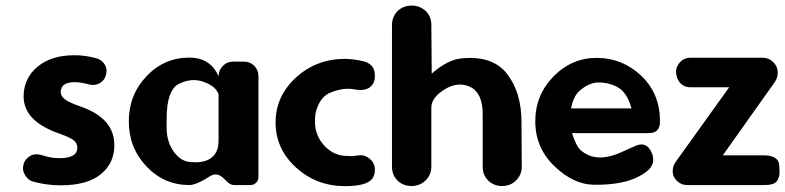

<svg xmlns="http://www.w3.org/2000/svg" viewBox="-20 -651 2777 679"><path d="M63 -69.3Q67.4 -87.9 86.9 -99.6Q104.5 -110.4 134.3 -100.6Q164.1 -90.8 194.8 -91.8Q253.4 -92.8 253.4 -128.4Q253.4 -144.5 240.7 -154.8Q228 -165 189.5 -178.7Q62.5 -222.7 63.5 -311.5Q64.5 -375.5 113.3 -415.5Q161.6 -455.6 242.7 -455.6Q280.8 -456.1 321.3 -444.8Q339.4 -439.9 350.1 -423.3Q360.4 -406.7 355 -387.7V-387.2Q351.6 -368.7 333.5 -357.4Q315.4 -346.7 292.5 -353Q269 -359.4 247.1 -360.4Q194.8 -361.3 194.8 -325.7Q194.8 -311 210 -299.3Q225.1 -288.1 266.1 -273.9Q383.8 -232.4 384.3 -139.2Q385.3 -75.2 336.9 -35.2Q288.6 4.4 194.8 4.4Q145.5 4.4 96.7 -8.8Q79.6 -13.2 68.4 -32.2Q57.6 -49.8 63 -67.9Z M569.3 -231Q569.3 -231 569.3 -198.7Q569.3 -147.9 596.2 -112.3Q623 -76.7 661.1 -77.6Q683.6 -75.2 706.5 -82Q752.9 -98.1 752.9 -152.3Q752.9 -152.3 752.9 -317.4Q744.1 -345.2 702.1 -360.8Q660.2 -377 614.7 -355.5Q569.3 -334.5 569.3 -231ZM498 -62.5Q435.5 -128.4 435.5 -221.9Q435.5 -315.4 498 -381.3Q560.5 -447.3 649.4 -447.3Q724.1 -447.3 752.9 -381.3Q752.9 -402.8 769 -418.9Q783.2 -433.1 804.7 -433.1Q804.7 -433.1 842.3 -433.1Q863.8 -433.1 878.9 -418.9Q894 -402.8 894 -381.3Q894 -381.3 894 -24.9Q894 -12.2 885.3 -4.4Q877 3.4 865.2 3.4Q865.2 3.4 806.6 3.4Q793.9 3.4 777.3 -14.2Q760.7 -31.7 747.6 -33.7Q734.4 -35.6 722.7 -27.8Q674.3 3.4 649.4 3.4Q560.5 3.4 498 -62.5Z M1305.7 -51.8Q1305.7 -51.8 1305.7 -49.8Q1305.7 -32.7 1296.9 -19.5Q1276.9 7.3 1200.7 7.3Q1099.1 7.3 1026.9 -58.6Q954.6 -124.5 954.6 -217.8Q954.6 -311 1026.9 -377Q1099.1 -442.9 1200.7 -442.9Q1236.3 -441.9 1270 -433.1Q1305.7 -421.4 1305.7 -384.8Q1305.7 -384.8 1305.7 -381.3Q1305.7 -356.4 1288.1 -342.3Q1268.6 -328.1 1232.4 -335Q1196.3 -342.3 1150.4 -324.2Q1124.5 -314.5 1109.4 -287.1Q1093.8 -259.3 1093.8 -226.6Q1093.8 -226.6 1093.8 -221.2Q1093.8 -171.4 1127.4 -135.5Q1161.1 -99.6 1206.5 -99.6Q1225.1 -97.7 1247.6 -101.6Q1270 -104.5 1288.1 -88.9Q1305.7 -74.2 1305.7 -51.8Z M1824.2 -219.7Q1824.2 -219.7 1825.2 -61Q1825.2 -32.7 1804.7 -12.7Q1785.2 6.8 1756.3 6.8Q1756.3 6.8 1754.9 6.8Q1726.6 6.8 1706.5 -12.7Q1687 -32.2 1687 -61Q1687 -61 1687 -247.1Q1687 -321.8 1643.6 -343.3Q1600.1 -364.3 1552.7 -335Q1504.9 -306.2 1505.4 -269.5Q1505.4 -269.5 1505.4 -62Q1505.4 -32.7 1484.9 -12.7Q1464.4 6.8 1435.5 6.8Q1435.5 6.8 1435.1 6.8Q1405.8 6.8 1385.7 -12.7Q1366.2 -32.2 1366.2 -62Q1366.2 -62 1366.2 -562.5Q1366.2 -590.8 1385.7 -611.8Q1407.2 -631.3 1435.5 -631.3Q1435.5 -631.3 1436.5 -631.3Q1464.8 -631.3 1485.8 -611.8Q1505.4 -592.3 1505.4 -563.5Q1505.4 -563.5 1506.8 -390.6Q1561.5 -439 1610.4 -444.3Q1721.2 -456.1 1772.9 -390.1Q1824.2 -324.2 1824.2 -219.7Z M2097.7 -359.4Q2063 -359.4 2029.3 -329.6Q2007.8 -310.5 1999.5 -267.6Q1999.5 -267.6 2213.4 -267.6Q2197.3 -324.2 2165.5 -341.8Q2133.8 -359.4 2097.7 -359.4ZM2314 -221.7Q2314 -221.7 2314 -221.2Q2314 -180.2 2274.9 -180.2Q2274.9 -180.2 2002.9 -180.2Q2017.1 -135.7 2031.7 -121.6Q2085.9 -71.8 2176.3 -112.3Q2176.3 -112.3 2226.6 -134.8Q2259.3 -149.4 2276.9 -124.5Q2294.4 -99.6 2288.6 -73.2Q2288.6 -73.2 2287.6 -72.8Q2282.7 -50.8 2242.7 -28.8Q2184.6 3.4 2082.5 2.4Q2009.3 2.4 1940.9 -63Q1873 -128.4 1873 -221.9Q1873 -315.4 1938.5 -381.8Q2004.4 -447.8 2093.8 -446.3Q2183.1 -444.8 2248.5 -382.3Q2314 -319.8 2314 -221.7Z M2536.1 -101.6H2680.7Q2733.9 -101.6 2735.8 -65.9Q2735.8 -65.9 2736.8 -46.9Q2737.8 -22.9 2726.6 -9.3Q2715.3 3.9 2681.6 3.4Q2681.6 3.4 2409.7 3.4Q2388.7 3.4 2373.5 -11.7Q2358.4 -27.3 2358.9 -45.4Q2358.9 -63.5 2369.6 -78.6Q2369.6 -78.6 2558.6 -342.3H2422.4Q2387.2 -342.3 2374 -377Q2374 -377 2374 -378.9Q2365.2 -404.3 2380.4 -425.3Q2395.5 -446.8 2422.4 -446.8Q2422.4 -446.8 2677.7 -446.8Q2699.2 -446.8 2715.3 -430.7Q2730.5 -414.6 2730.5 -395Q2730.5 -375.5 2719.7 -360.4Q2719.7 -360.4 2536.1 -101.6Z"/></svg>

Font: Dyuthi
Style: Regular
Weight: 400
Designer: Hiran Venugopalan, Hussain K H and Suresh P for Sawthanthra Malayalam Computing (SMC)
Version: Version 3.0.0+20221109